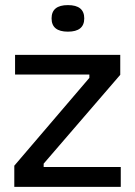

<svg xmlns="http://www.w3.org/2000/svg" viewBox="-20 -732 529 752"><path d="M36 0V-83L330 -427V-440H39V-517H451V-439L151 -91V-78H453V0ZM246 -608Q182 -608 182 -660Q182 -712 246 -712Q310 -712 310 -660Q310 -608 246 -608Z"/></svg>

Font: Bricolage Grotesque 10pt
Style: Regular
Weight: 400
Designer: Mathieu Triay
Foundry: Atelier Triay
Version: Version 1.000; ttfautohint (v1.8.4.7-5d5b);gftools[0.9.32]